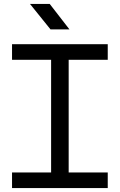

<svg xmlns="http://www.w3.org/2000/svg" viewBox="-20 -953 606 973"><path d="M239 -63V-666H328V-63ZM41 0V-79H526V0ZM41 -650V-729H526V-650ZM236 -804 132 -933H232L332 -804Z"/></svg>

Font: Hubot Sans
Style: Regular
Weight: 400
Designer: Deni Anggara
Foundry: GitHub, Inc., Subsidiary of Microsoft Corporation
Version: Version 2.000